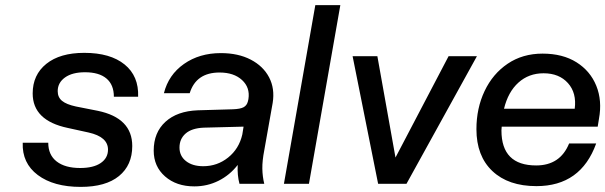

<svg xmlns="http://www.w3.org/2000/svg" viewBox="-20 -720 2371 752"><path d="M327 -201 245 -219Q108 -248 108 -354Q108 -427 161.5 -470Q215 -513 310 -513Q412 -513 468 -467.5Q524 -422 521 -341H426Q426 -388 397 -412.5Q368 -437 313 -437Q263 -437 234.5 -416.5Q206 -396 206 -363Q206 -339 223 -325Q240 -311 277 -303L363 -286Q498 -258 498 -148Q498 -73 446 -30.5Q394 12 296 12Q190 12 128 -34.5Q66 -81 69 -161H169Q169 -113 202 -87.5Q235 -62 294 -62Q346 -62 374.5 -81.5Q403 -101 403 -134Q403 -184 327 -201Z M1015 -131Q1007 -90 1007.5 -59.5Q1008 -29 1015 0H918Q909 -33 911 -74Q880 -34 836 -12Q792 10 741 10Q671 10 626.5 -29Q582 -68 582 -130Q582 -201 628 -243Q674 -285 755 -288L892 -292Q921 -293 934 -300Q947 -307 951 -323L953 -332Q960 -377 928 -406.5Q896 -436 840 -436Q748 -436 723 -355H622Q640 -427 700.5 -469.5Q761 -512 845 -512Q913 -512 962 -486.5Q1011 -461 1034 -417Q1057 -373 1048 -317ZM683 -142Q683 -109 708.5 -89Q734 -69 776 -69Q831 -69 873.5 -103Q916 -137 929 -193L934 -224L778 -220Q731 -218 707 -197Q683 -176 683 -142Z M1215 -700H1313L1190 0H1092Z M1361 -500H1458L1529 -103L1737 -500H1848L1572 0H1461Z M1846 -214Q1846 -296 1878 -363.5Q1910 -431 1968.5 -470.5Q2027 -510 2105 -510Q2184 -510 2238 -476Q2292 -442 2315.5 -384Q2339 -326 2326 -255L2321 -224H1945Q1944 -217 1944 -209Q1944 -72 2080 -72Q2174 -72 2209 -158H2315Q2255 9 2081 9Q1971 9 1908.5 -50Q1846 -109 1846 -214ZM2109 -433Q2051 -433 2010.5 -396.5Q1970 -360 1954 -294H2231Q2239 -356 2204.5 -394.5Q2170 -433 2109 -433Z"/></svg>

Font: Overused Grotesk Medium
Style: Italic
Weight: 500
Italic angle: -10°
Version: Version 0.003